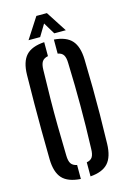

<svg xmlns="http://www.w3.org/2000/svg" viewBox="-142 -1030 732 1102"><g transform="rotate(-15 223.5 -479.0)"><path d="M195.5 6.5Q120 1.5 86.5 -35.2Q53 -72 51.5 -149.5Q50 -244 49.5 -323Q49 -402 49.5 -480.2Q50 -558.5 51.5 -650.5Q53 -728 86.5 -764.8Q120 -801.5 195.5 -806.5V-723.5Q170.5 -718.5 160.2 -702.5Q150 -686.5 149.5 -654.5Q147 -561 146 -481.8Q145 -402.5 146 -322.5Q147 -242.5 149.5 -145.5Q150 -113 160.2 -97.2Q170.5 -81.5 195.5 -76.5ZM253 6.5V-77Q277.5 -81.5 287.2 -97.2Q297 -113 297.5 -145.5Q300 -217 301 -279Q302 -341 302 -400Q302 -459 301 -521Q300 -583 297.5 -654.5Q297 -686.5 287.2 -702.5Q277.5 -718.5 253 -723V-806.5Q325.5 -801 358.5 -764Q391.5 -727 393.5 -650.5Q396 -558.5 396.8 -480Q397.5 -401.5 396.8 -322.5Q396 -243.5 393.5 -149.5Q391.5 -72.5 358.5 -35.8Q325.5 1 253 6.5ZM111.5 -840.5 191 -963.5H253.5L333 -840.5H264.5L222.5 -910L180.5 -840.5Z"/></g></svg>

Font: Big Shoulders Stencil Text SemiBold
Style: Regular
Weight: 600
Designer: Patric King
Foundry: XO Type Co
Version: Version 1.000